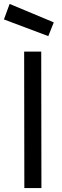

<svg xmlns="http://www.w3.org/2000/svg" viewBox="-42 -958 314 978"><path d="M81 -695H168L169 0H82ZM232 -844 204 -774 -22 -859 7 -938Z"/></svg>

Font: Panefresco 500wt
Style: Regular
Weight: 700
Foundry: Campivisivi & Chank Co
Version: Version 1.001